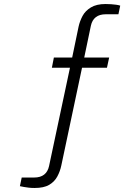

<svg xmlns="http://www.w3.org/2000/svg" viewBox="-20 -751 676 955"><path d="M152 184Q137 184 123.5 182.5Q110 181 99 179Q88 177 79 175L88 132H150Q181 132 199.5 117.5Q218 103 224 75L328 -414H238L248 -465H339L371 -619Q377 -646 390.5 -671.5Q404 -697 432 -714Q460 -731 505 -731Q520 -731 533 -730Q546 -729 557.5 -727.5Q569 -726 578 -723L569 -680H506Q475 -680 456.5 -665.5Q438 -651 432 -623L399 -465H523L512 -414H388L285 72Q279 101 265 127Q251 153 224.5 168.5Q198 184 152 184Z"/></svg>

Font: Archivo SemiExpanded ExtraLight
Style: Regular
Weight: 250
Width: 6
Designer: Hector Gatti
Foundry: Omnibus-Type
Version: Version 2.001